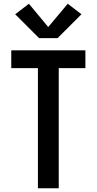

<svg xmlns="http://www.w3.org/2000/svg" viewBox="-20 -1003 515 1023"><path d="M182 0V-640H40V-735H435V-640H293V0ZM188 -800 61 -927 134 -983 237 -859 341 -983 414 -927 287 -800Z"/></svg>

Font: Iosevka QP
Style: Bold
Weight: 700
Designer: Belleve Invis
Foundry: Belleve Invis
Version: Version 20.0.0; ttfautohint (v1.8.4)